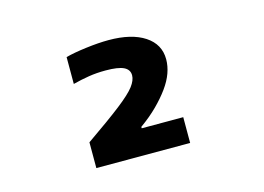

<svg xmlns="http://www.w3.org/2000/svg" viewBox="-56 -832 713 518"><g transform="rotate(-15 300.0 -572.5)"><path d="M157 -482Q222 -527 256 -553.5Q290 -580 302.5 -596.5Q315 -613 315 -627Q315 -643 299.5 -650.5Q284 -658 249 -658Q224 -658 202 -654.5Q180 -651 157 -645V-720Q179 -726 214.5 -730.5Q250 -735 278 -735Q342 -735 378.5 -711Q415 -687 415 -645Q415 -626 408 -606.5Q401 -587 386.5 -567Q372 -547 351.5 -526.5Q331 -506 303 -486V-482H419V-410H157Z"/></g></svg>

Font: M PLUS Code Latin Expanded Medium
Style: Regular
Weight: 500
Width: 7
Designer: Coji Morishita
Foundry: UNDERFOREST DESIGN
Version: Version 1.002; ttfautohint (v1.8.3)